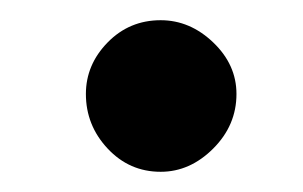

<svg xmlns="http://www.w3.org/2000/svg" viewBox="-20 -347 300 190"><path d="M139 -177Q108 -177 86.5 -200Q65 -223 65 -254Q65 -283 86.5 -305Q108 -327 139 -327Q168 -327 191 -305Q214 -283 214 -254Q214 -223 191 -200Q168 -177 139 -177Z"/></svg>

Font: Edu TAS Beginner
Style: Bold
Weight: 700
Version: Version 1.003